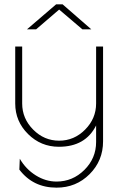

<svg xmlns="http://www.w3.org/2000/svg" viewBox="-20 -664 544 883"><path d="M422 -450H454V-14Q454 75 392 137Q330 199 240 199Q132 199 69 116L71 66Q99 114 144.5 142.5Q190 171 240 171Q314 171 368 117.5Q422 64 422 -11V-87Q373 11 251 11Q168 11 109 -47.5Q50 -106 50 -188V-450H82V-188Q82 -119 132.5 -68Q183 -17 252 -17Q321 -17 371.5 -68Q422 -119 422 -188ZM268 -644 400 -529H359L252 -620L146 -529H104L238 -644Z"/></svg>

Font: Poiret One
Style: Regular
Weight: 400
Designer: Denis Masharov
Foundry: Denis Masharov
Version: Version 1.001